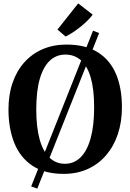

<svg xmlns="http://www.w3.org/2000/svg" viewBox="-20 -1015 770 1133"><path d="M529 -834 565 -820 200 98 164 85ZM359.5 11Q246 12 173 -36Q100 -84 65 -170Q30 -256 30 -369Q30 -456.5 54.5 -527.2Q79 -598 124.5 -648.2Q170 -698.5 232.8 -725.2Q295.5 -752 372 -752Q485 -752 557.5 -706.2Q630 -660.5 664.8 -577.8Q699.5 -495 699.5 -382.5Q699.5 -295 675.2 -223Q651 -151 606 -98.8Q561 -46.5 498.5 -18Q436 10.5 359.5 11ZM363.5 -48.5Q416.5 -48.5 455 -86Q493.5 -123.5 514.5 -198Q535.5 -272.5 535.5 -382Q535.5 -488 515.5 -556.8Q495.5 -625.5 457.5 -659.2Q419.5 -693 365.5 -693Q313 -693 274.5 -657.5Q236 -622 215 -550.2Q194 -478.5 194 -369Q194 -263.5 214 -192.2Q234 -121 272 -84.8Q310 -48.5 363.5 -48.5ZM367 -799.5 319 -840.5 441.5 -995 527 -928.5Q512.5 -909 492.8 -890Q473 -871 451.2 -853.8Q429.5 -836.5 408 -822.8Q386.5 -809 367.5 -799.5Z"/></svg>

Font: Merriweather 24pt
Style: Bold
Weight: 700
Designer: Eben Sorkin
Foundry: Eben Sorkin
Version: Version 2.100